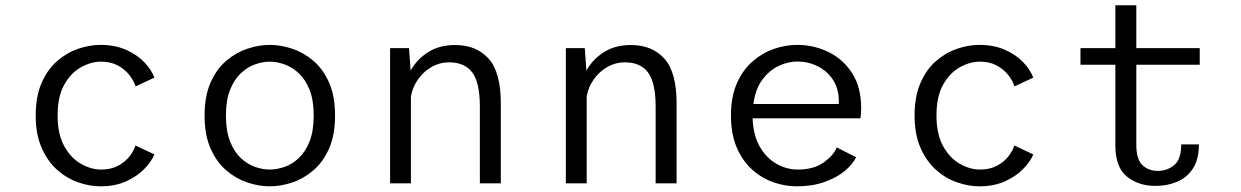

<svg xmlns="http://www.w3.org/2000/svg" viewBox="-20 -678 4590 710"><path d="M352 11Q311 11 268.8 -3.8Q226.5 -18.5 191 -50.2Q155.5 -82 133.8 -131.8Q112 -181.5 112 -251Q112 -321.5 133.8 -371.2Q155.5 -421 191 -452Q226.5 -483 268.8 -497.5Q311 -512 352 -512Q404.5 -512 445.2 -494.2Q486 -476.5 512.8 -448.8Q539.5 -421 551 -391L481.5 -358.5Q475 -379.5 458.5 -400.5Q442 -421.5 415.8 -435.8Q389.5 -450 353.5 -450Q317 -450 279.8 -429.5Q242.5 -409 217.8 -365.2Q193 -321.5 193 -251Q193 -181.5 217.8 -137.2Q242.5 -93 279.8 -72Q317 -51 353.5 -51Q390 -51 416.5 -65Q443 -79 459 -99.8Q475 -120.5 481 -140L551 -107Q540 -80 513.2 -52.8Q486.5 -25.5 445.8 -7.2Q405 11 352 11Z M977.5 11Q937.5 11 895.2 -3Q853 -17 817 -47.8Q781 -78.5 758.8 -128.5Q736.5 -178.5 736.5 -251Q736.5 -323 758.8 -373Q781 -423 817 -453.5Q853 -484 895.2 -498Q937.5 -512 977.5 -512Q1018 -512 1060.2 -498Q1102.5 -484 1138.5 -453.5Q1174.5 -423 1196.8 -373Q1219 -323 1219 -251Q1219 -178.5 1196.8 -128.5Q1174.5 -78.5 1138.5 -47.8Q1102.5 -17 1060.2 -3Q1018 11 977.5 11ZM977.5 -51Q1003.5 -51 1032 -60.8Q1060.5 -70.5 1085 -93.5Q1109.5 -116.5 1124.8 -155Q1140 -193.5 1140 -251Q1140 -307.5 1124.8 -345.8Q1109.5 -384 1085 -407Q1060.5 -430 1032 -440Q1003.5 -450 977.5 -450Q951.5 -450 923.2 -440Q895 -430 870.5 -407Q846 -384 830.8 -345.8Q815.5 -307.5 815.5 -251Q815.5 -193.5 830.8 -155Q846 -116.5 870.5 -93.5Q895 -70.5 923.2 -60.8Q951.5 -51 977.5 -51Z M1422.5 0V-500H1492.5L1498.5 -417Q1521.5 -458.5 1563 -485Q1604.5 -511.5 1663 -511.5Q1741.5 -511.5 1786.8 -461.2Q1832 -411 1832 -295.5V0H1754.5V-284Q1754.5 -371.5 1726.8 -409.5Q1699 -447.5 1640.5 -447.5Q1606.5 -447.5 1577 -431Q1547.5 -414.5 1526.8 -386Q1506 -357.5 1499.5 -321.5V0Z M2072.5 0V-500H2142.5L2148.5 -417Q2171.5 -458.5 2213 -485Q2254.5 -511.5 2313 -511.5Q2391.5 -511.5 2436.8 -461.2Q2482 -411 2482 -295.5V0H2404.5V-284Q2404.5 -371.5 2376.8 -409.5Q2349 -447.5 2290.5 -447.5Q2256.5 -447.5 2227 -431Q2197.5 -414.5 2176.8 -386Q2156 -357.5 2149.5 -321.5V0Z M2926 11Q2883 11 2840 -4Q2797 -19 2761.5 -50.8Q2726 -82.5 2704.5 -132.2Q2683 -182 2683 -251Q2683 -320 2704.8 -369.5Q2726.5 -419 2762.5 -450.5Q2798.5 -482 2841.5 -497Q2884.5 -512 2928 -512Q2989 -512 3043 -486Q3097 -460 3130.8 -408Q3164.5 -356 3164.5 -278.5Q3164.5 -270 3163.8 -259Q3163 -248 3161.5 -240.5H2763Q2765.5 -177 2790 -135Q2814.5 -93 2851.8 -72Q2889 -51 2929.5 -51Q2990 -51 3026.8 -77.8Q3063.5 -104.5 3074 -133L3146 -96.5Q3132.5 -69.5 3102.8 -45Q3073 -20.5 3028.2 -4.8Q2983.5 11 2926 11ZM2928.5 -450.5Q2894.5 -450.5 2860 -434.5Q2825.5 -418.5 2799.5 -384Q2773.5 -349.5 2766 -293.5H3082V-303Q3082 -350 3060.2 -383Q3038.5 -416 3003.5 -433.2Q2968.5 -450.5 2928.5 -450.5Z M3602 11Q3561 11 3518.8 -3.8Q3476.5 -18.5 3441 -50.2Q3405.5 -82 3383.8 -131.8Q3362 -181.5 3362 -251Q3362 -321.5 3383.8 -371.2Q3405.5 -421 3441 -452Q3476.5 -483 3518.8 -497.5Q3561 -512 3602 -512Q3654.5 -512 3695.2 -494.2Q3736 -476.5 3762.8 -448.8Q3789.5 -421 3801 -391L3731.5 -358.5Q3725 -379.5 3708.5 -400.5Q3692 -421.5 3665.8 -435.8Q3639.5 -450 3603.5 -450Q3567 -450 3529.8 -429.5Q3492.5 -409 3467.8 -365.2Q3443 -321.5 3443 -251Q3443 -181.5 3467.8 -137.2Q3492.5 -93 3529.8 -72Q3567 -51 3603.5 -51Q3640 -51 3666.5 -65Q3693 -79 3709 -99.8Q3725 -120.5 3731 -140L3801 -107Q3790 -80 3763.2 -52.8Q3736.5 -25.5 3695.8 -7.2Q3655 11 3602 11Z M4104.5 -139.5V-438.5H3975.5V-500H4104.5V-658.5H4182V-500H4416.5V-438.5H4182V-142Q4182 -88.5 4204.8 -67.2Q4227.5 -46 4261.5 -46Q4295.5 -46 4321.8 -67.2Q4348 -88.5 4348 -144H4413.5Q4413.5 -88 4391 -54.2Q4368.5 -20.5 4332 -5.5Q4295.5 9.5 4254 9.5Q4189.5 9.5 4147 -25.2Q4104.5 -60 4104.5 -139.5Z"/></svg>

Font: Trispace Light
Style: Regular
Weight: 300
Designer: Tyler Finck
Foundry: Etcetera Type Company
Version: Version 1.210; ttfautohint (v1.8.3)